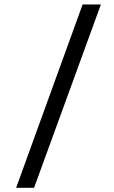

<svg xmlns="http://www.w3.org/2000/svg" viewBox="-20 -782 520 877"><path d="M53.7 75.7 357.4 -761.7H440.9L135.7 75.7Z"/></svg>

Font: Comme Medium
Style: Regular
Weight: 500
Version: Version 1.000;gftools[0.9.27]